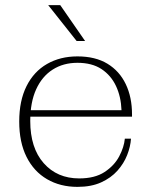

<svg xmlns="http://www.w3.org/2000/svg" viewBox="-20 -721 586 749"><path d="M282 8Q215 8 163.5 -22Q112 -52 83.5 -109Q55 -166 55 -247Q55 -328 83.5 -385Q112 -442 163.5 -471.5Q215 -501 282 -501V-476Q227 -476 185.5 -449.5Q144 -423 121 -372.5Q98 -322 98 -249Q98 -144 150.5 -84.5Q203 -25 289 -25Q350 -25 388 -50Q426 -75 445 -111Q464 -147 467 -180H491Q489 -149 476 -116Q463 -83 438 -55Q413 -27 374.5 -9.5Q336 8 282 8ZM81 -266V-291H454L495 -275V-266ZM454 -291Q452 -344 432.5 -385.5Q413 -427 376 -451.5Q339 -476 282 -476V-501Q352 -501 399 -472.5Q446 -444 470.5 -393Q495 -342 495 -275ZM279 -561 168 -701H215L312 -561Z"/></svg>

Font: Montagu Slab 144pt ExtraLight
Style: Regular
Weight: 250
Version: Version 1.000